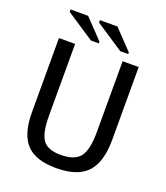

<svg xmlns="http://www.w3.org/2000/svg" viewBox="-151 -929 901 1042"><g transform="rotate(20 300.0 -408.0)"><path d="M529.8 -239.3Q529.8 -108.9 474.1 -49.6Q418.5 9.8 295.4 9.8Q176.3 9.8 122.8 -47.6Q69.3 -105 69.3 -230.5V-658.7H162.6V-243.2Q162.6 -143.6 191.2 -104.7Q219.7 -65.9 294.9 -65.9Q373.5 -65.9 405.3 -106Q437 -146 437 -249.5V-658.7H529.8ZM406.2 -705.6 245.1 -812V-826.2H346.2L452.1 -715.3V-705.6ZM236.8 -705.6 75.7 -812V-826.2H176.8L282.7 -715.3V-705.6Z"/></g></svg>

Font: Courier New
Style: Regular
Weight: 400
Designer: Steve Matteson
Foundry: Ascender Corporation
Version: Version 2.00.3